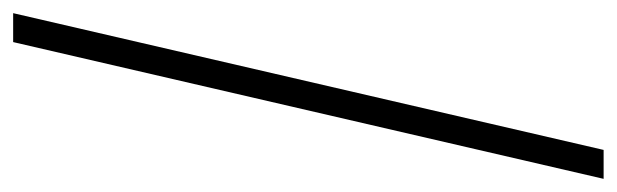

<svg xmlns="http://www.w3.org/2000/svg" viewBox="-360 -427 938 292"><g transform="rotate(90 109.0 -281.0)"><path d="M235 -730 27 168H-17L191 -730Z"/></g></svg>

Font: Work Sans Light
Style: Italic
Weight: 300
Italic angle: -13°
Designer: Wei Huang
Foundry: Wei Huang
Version: Version 2.010; ttfautohint (v1.8.3)